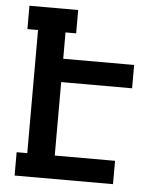

<svg xmlns="http://www.w3.org/2000/svg" viewBox="-53 -781 705 828"><g transform="rotate(5 300.0 -367.5)"><path d="M41 0V-101H87V-634H41V-735H252V-634H206V-520H513V-419H206V-101H467V0Z"/></g></svg>

Font: Iosevka HT Extended
Style: Bold
Weight: 700
Width: 7
Monospace: yes
Designer: Belleve Invis
Foundry: Belleve Invis
Version: Version 32.3.0; ttfautohint (v1.8.4)